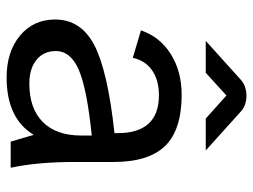

<svg xmlns="http://www.w3.org/2000/svg" viewBox="-110 -624 747 566"><g transform="rotate(90 263.0 -341.5)"><path d="M101 -575 213 -676Q232 -695 263 -695Q293 -695 312 -676L424 -575H330L262 -636L195 -575ZM131 -133Q131 -97 157 -76Q183 -55 227 -55Q300 -55 340 -94.5Q380 -134 380 -208V-239Q243 -225 187 -201Q131 -177 131 -133ZM378 -68Q330 12 209 12Q133 12 85.5 -27.5Q38 -67 38 -131Q38 -207 113.5 -246.5Q189 -286 373 -306V-315Q373 -437 261 -437Q217 -437 188 -417Q159 -397 151 -360L70 -384Q89 -440 140 -472Q191 -504 260 -504Q363 -504 410.5 -455.5Q458 -407 458 -303V-187Q458 -79 475 0H398Z"/></g></svg>

Font: Atkinson Hyperlegible Pro
Style: Regular
Weight: 400
Designer: Elliott Scott, Megan Eiswerth, Linus Boman, Theodore Petrosky, Jacob Perez
Foundry: Braille Institute
Version: Version 1.5.1